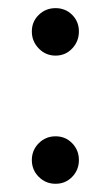

<svg xmlns="http://www.w3.org/2000/svg" viewBox="-20 -440 270 474"><path d="M158.2 -403.3Q174.8 -386.7 174.8 -362.3Q174.8 -337.9 158.2 -320.3Q141.6 -302.7 117.2 -302.7Q92.8 -302.7 75.7 -320.3Q58.6 -337.9 58.6 -362.3Q58.6 -386.7 75.7 -403.3Q92.8 -419.9 117.2 -419.9Q141.6 -419.9 158.2 -403.3ZM158.2 -86.4Q174.8 -69.3 174.8 -44.9Q174.8 -20.5 158.2 -3.4Q141.6 13.7 117.2 13.7Q92.8 13.7 75.7 -3.4Q58.6 -20.5 58.6 -44.9Q58.6 -69.3 75.7 -86.4Q92.8 -103.5 117.2 -103.5Q141.6 -103.5 158.2 -86.4Z"/></svg>

Font: Crimson Text
Style: Roman
Weight: 400
Version: Version 0.13